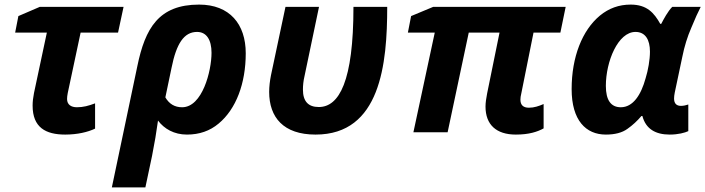

<svg xmlns="http://www.w3.org/2000/svg" viewBox="-20 -576 3071 836"><path d="M184 -434 128 -171C124 -151 122 -133 122 -116C122 -21 179 10 264 10C317 10 363 -1 394 -16V-126C365 -115 342 -109 315 -109C290 -109 272 -120 272 -145C272 -152 273 -161 275 -171L331 -434H494L518 -546H153L60 -506L46 -434Z M613 240 642 103C653 48 661 0 668 -51C695 -15 738 10 794 10C848 10 894 -6 932 -38C1008 -101 1050 -213 1050 -344C1050 -471 980 -556 847 -556C671 -556 612 -453 578 -288L467 240ZM773 -109C741 -109 717 -123 700 -152L727 -281C748 -386 781 -437 838 -437C879 -437 901 -403 901 -346C901 -267 861 -109 773 -109Z M1354 10C1637 10 1666 -298 1666 -546H1519C1519 -222 1457 -110 1368 -110C1322 -110 1299 -135 1299 -186C1299 -204 1301 -224 1306 -245L1369 -546H1223L1160 -249C1155 -224 1152 -199 1152 -176C1152 -65 1214 10 1354 10Z M1873 -434 1780 0H1929L2021 -434H2155L2101 -169C2097 -148 2094 -129 2094 -112C2094 -33 2141 10 2226 10C2283 10 2320 -2 2347 -17V-123C2326 -114 2306 -107 2283 -107C2258 -107 2246 -119 2246 -142C2246 -149 2247 -159 2250 -170L2303 -434H2420L2443 -546H1866L1770 -506L1756 -434Z M2618 10C2657 10 2689 2 2712 -15C2735 -31 2755 -50 2773 -71H2777C2792 -14 2835 10 2896 10C2933 10 2962 2 2977 -5V-121C2969 -118 2956 -115 2945 -115C2925 -115 2915 -126 2915 -147C2915 -154 2916 -163 2918 -173L2951 -329C2960 -374 2973 -416 2990 -455C3006 -494 3020 -525 3031 -546H2907C2888 -527 2870 -493 2859 -472H2855C2828 -520 2797 -556 2726 -556C2675 -556 2631 -540 2592 -508C2515 -444 2469 -328 2469 -188C2469 -52 2531 10 2618 10ZM2683 -109C2640 -109 2618 -140 2618 -202C2618 -309 2671 -437 2747 -437C2790 -437 2810 -403 2810 -351C2810 -316 2802 -270 2791 -235C2771 -162 2736 -109 2683 -109Z"/></svg>

Font: BC Sans
Style: Bold Italic
Weight: 700
Italic angle: -12°
Designer: Monotype Design Team
Province of B.C.
Foundry: Monotype Imaging Inc.
Version: Version 2.000;GOOG;noto-source:20170915:90ef993387c0